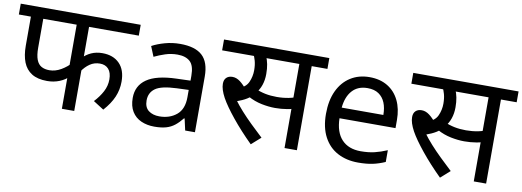

<svg xmlns="http://www.w3.org/2000/svg" viewBox="-54 -924 3369 1239"><g transform="rotate(10 1631.0 -304.0)"><path d="M460 -551V-313L442 -341Q470 -370 502.5 -384.5Q535 -399 575 -399Q646 -399 687 -357.5Q728 -316 728 -239Q728 -186 707.5 -138Q687 -90 643 -41L574 -85Q607 -120 627.5 -158.5Q648 -197 648 -239Q648 -284 627.5 -307Q607 -330 571 -330Q534 -330 505 -310Q476 -290 454 -257L460 -293V0H379V-238L395 -215Q371 -190 334 -175Q297 -160 253 -160Q191 -160 152.5 -184Q114 -208 96.5 -252.5Q79 -297 79 -360V-551H0V-622H786V-551ZM160 -551V-362Q160 -312 171 -283.5Q182 -255 203.5 -243Q225 -231 256 -231Q295 -231 332.5 -253Q370 -275 397 -306L379 -252V-551Z M1059 -545Q1157 -545 1204 -502Q1251 -459 1251 -365V0H1187L1170 -76H1166Q1143 -47 1118.5 -27.5Q1094 -8 1062.5 1Q1031 10 986 10Q938 10 899.5 -7Q861 -24 839 -59.5Q817 -95 817 -149Q817 -229 880 -272.5Q943 -316 1074 -320L1165 -323V-355Q1165 -422 1136 -448Q1107 -474 1054 -474Q1012 -474 974 -461.5Q936 -449 903 -433L876 -499Q911 -518 959 -531.5Q1007 -545 1059 -545ZM1085 -259Q985 -255 946.5 -227Q908 -199 908 -148Q908 -103 935.5 -82Q963 -61 1006 -61Q1074 -61 1119 -98.5Q1164 -136 1164 -214V-262Z M1619 14Q1544 -60 1486.5 -131Q1429 -202 1402 -251Q1388 -277 1381 -299Q1374 -321 1374 -340Q1374 -366 1388.5 -380Q1403 -394 1428 -394Q1454 -394 1478.5 -375.5Q1503 -357 1527 -326L1480 -331Q1525 -345 1541.5 -382Q1558 -419 1558 -460Q1558 -495 1550.5 -522Q1543 -549 1534 -564L1575 -551H1332V-622H1749V-551H1583L1617 -566Q1628 -542 1633.5 -513.5Q1639 -485 1639 -450Q1639 -410 1627.5 -376.5Q1616 -343 1593 -317L1589 -310Q1571 -289 1545 -273Q1519 -257 1479 -243L1477 -254Q1502 -220 1533 -185.5Q1564 -151 1601 -115Q1638 -79 1680 -40ZM1732 -244Q1691 -244 1644 -253.5Q1597 -263 1553 -287L1580 -347Q1621 -330 1655.5 -323Q1690 -316 1731 -316Q1772 -316 1809.5 -323.5Q1847 -331 1885 -348V-272Q1850 -257 1811.5 -250.5Q1773 -244 1732 -244ZM1838 0V-551H1728V-622H2022V-551H1919V0Z M2300 -546Q2369 -546 2418.5 -516Q2468 -486 2494.5 -431.5Q2521 -377 2521 -304V-251H2154Q2156 -160 2200.5 -112.5Q2245 -65 2325 -65Q2376 -65 2415.5 -74.5Q2455 -84 2497 -102V-25Q2456 -7 2416 1.5Q2376 10 2321 10Q2245 10 2186.5 -21Q2128 -52 2095.5 -113.5Q2063 -175 2063 -264Q2063 -352 2092.5 -415Q2122 -478 2175.5 -512Q2229 -546 2300 -546ZM2299 -474Q2236 -474 2199.5 -433.5Q2163 -393 2156 -321H2429Q2429 -367 2415 -401Q2401 -435 2372.5 -454.5Q2344 -474 2299 -474Z M2859 14Q2784 -60 2726.5 -131Q2669 -202 2642 -251Q2628 -277 2621 -299Q2614 -321 2614 -340Q2614 -366 2628.5 -380Q2643 -394 2668 -394Q2694 -394 2718.5 -375.5Q2743 -357 2767 -326L2720 -331Q2765 -345 2781.5 -382Q2798 -419 2798 -460Q2798 -495 2790.5 -522Q2783 -549 2774 -564L2815 -551H2572V-622H2989V-551H2823L2857 -566Q2868 -542 2873.5 -513.5Q2879 -485 2879 -450Q2879 -410 2867.5 -376.5Q2856 -343 2833 -317L2829 -310Q2811 -289 2785 -273Q2759 -257 2719 -243L2717 -254Q2742 -220 2773 -185.5Q2804 -151 2841 -115Q2878 -79 2920 -40ZM2972 -244Q2931 -244 2884 -253.5Q2837 -263 2793 -287L2820 -347Q2861 -330 2895.5 -323Q2930 -316 2971 -316Q3012 -316 3049.5 -323.5Q3087 -331 3125 -348V-272Q3090 -257 3051.5 -250.5Q3013 -244 2972 -244ZM3078 0V-551H2968V-622H3262V-551H3159V0Z"/></g></svg>

Font: hindi15
Style: Regular
Weight: 400
Designer: Jelle Bosma - Monotype Design Team
Foundry: Monotype Imaging Inc.
Version: Version 2.006